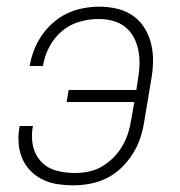

<svg xmlns="http://www.w3.org/2000/svg" viewBox="-20 -548 540 576"><path d="M200 8Q176 8 152.5 4.5Q129 1 108.5 -9Q88 -19 72 -35Q56 -51 47 -72Q38 -93 36 -116.5Q34 -140 38 -164L39 -170H79L78 -166Q73 -137 79 -110Q85 -83 103 -63.5Q121 -44 148 -36.5Q175 -29 204 -29Q224 -29 245 -33Q266 -37 285 -48Q304 -59 320 -75Q336 -91 347 -110Q358 -129 364.5 -149.5Q371 -170 374 -191L383 -242H180L186 -278H389L394 -311Q398 -333 398.5 -355Q399 -377 395 -397.5Q391 -418 381 -436.5Q371 -455 355 -467.5Q339 -480 318.5 -485.5Q298 -491 275 -491Q247 -491 217.5 -482.5Q188 -474 164.5 -453.5Q141 -433 127 -405.5Q113 -378 109 -350H69Q73 -374 82 -397.5Q91 -421 105.5 -442Q120 -463 140 -480.5Q160 -498 183 -508.5Q206 -519 230.5 -523.5Q255 -528 278 -528Q306 -528 332.5 -521.5Q359 -515 380 -500Q401 -485 414.5 -462.5Q428 -440 434 -414Q440 -388 439 -360Q438 -332 433 -305L413 -185Q409 -159 401 -134.5Q393 -110 378.5 -87Q364 -64 344.5 -45Q325 -26 301 -14Q277 -2 251 3Q225 8 200 8Z"/></svg>

Font: Iosevka Extralight
Style: Italic
Weight: 200
Italic angle: -9°
Monospace: yes
Designer: Belleve Invis
Foundry: Belleve Invis
Version: Version 32.5.0; ttfautohint (v1.8.4)